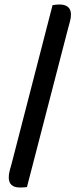

<svg xmlns="http://www.w3.org/2000/svg" viewBox="-20 -770 354 855"><path d="M100 63Q92 64 84.5 64.5Q77 65 69 65Q19 65 19 20Q19 5 23.5 -11.5Q28 -28 32 -42L214 -747Q230 -750 246 -750Q269 -750 282.5 -739Q296 -728 296 -705Q296 -690 291.5 -674Q287 -658 283 -643Z"/></svg>

Font: Baloo Bhaina 2 Medium
Style: Regular
Weight: 500
Designer: Yesha Goshar, Manish Minz, Shuchita Grover and Ek Type
Foundry: Ek Type
Version: Version 1.640;hotconv 1.0.111;makeotfexe 2.5.65597; ttfautoh